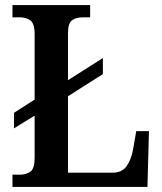

<svg xmlns="http://www.w3.org/2000/svg" viewBox="-20 -734 638 754"><path d="M29 0V-48H59Q83 -48 99.5 -60Q116 -72 116 -114V-280L35 -230V-291L116 -343V-599Q116 -642 99 -654Q82 -666 57 -666H29V-714H334V-666H305Q279 -666 263 -654.5Q247 -643 247 -603V-419L384 -506V-443L247 -356V-56H423Q458 -56 476 -80Q494 -104 502 -144L515 -219H565L559 0Z"/></svg>

Font: Noto Serif Tamil SemiCondensed SemiBold
Style: Italic
Weight: 600
Width: 4
Italic angle: -12°
Designer: Indian Type Foundry, Tom Grace, and the Monotype Design Team
Foundry: Monotype Imaging Inc.
Version: Version 2.003; ttfautohint (v1.8.4.7-5d5b)